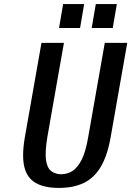

<svg xmlns="http://www.w3.org/2000/svg" viewBox="-20 -910 643 940"><path d="M268 10Q197 10 154.5 -14.5Q112 -39 99 -93.5Q86 -148 102 -240L183 -700H293L212 -240Q200 -168 205 -128.5Q210 -89 230 -73Q250 -57 279 -57Q310 -57 335 -73Q360 -89 380 -128.5Q400 -168 412 -240L493 -700H603L522 -240Q506 -148 473.5 -93.5Q441 -39 390.5 -14.5Q340 10 268 10ZM429 -773 449 -890H552L532 -773ZM269 -773 289 -890H392L372 -773Z"/></svg>

Font: Cuprum SemiBold
Style: Italic
Weight: 600
Italic angle: -10°
Version: Version 3.000